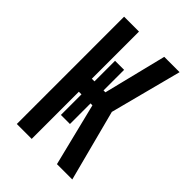

<svg xmlns="http://www.w3.org/2000/svg" viewBox="-215 -832 930 930"><g transform="rotate(45 250.0 -367.5)"><path d="M75 0V-735H177V-412H195V-553H257V-412H270L350 -735H455L359 -367L455 0H350L270 -323H257V-182H195V-323H177V0Z"/></g></svg>

Font: Iosevka Term
Style: Bold
Weight: 700
Monospace: yes
Designer: Belleve Invis
Foundry: Belleve Invis
Version: Version 30.0.1